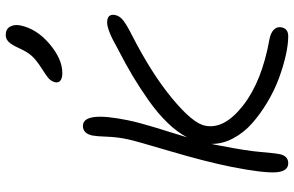

<svg xmlns="http://www.w3.org/2000/svg" viewBox="-199 -783 1032 674"><g transform="rotate(-90 317.0 -446.0)"><path d="M397.9 -743.2Q379.9 -743.2 371.3 -749.8Q362.8 -756.3 365.2 -768.1Q368.2 -781.2 377.9 -790.3Q387.7 -799.3 414.1 -815.9Q444.8 -835.4 458.7 -851.6Q472.7 -867.7 485.8 -897Q497.6 -922.9 507.8 -932.4Q518.1 -941.9 530.8 -941.9Q551.8 -941.9 560.3 -927Q568.8 -912.1 564.9 -891.1Q553.2 -833.5 500 -788.3Q446.8 -743.2 397.9 -743.2ZM81.1 49.8Q51.8 49.8 49.1 5.6Q46.4 -38.6 67.9 -147.9Q85.9 -238.3 123 -363.8Q160.2 -489.3 165 -513.2Q172.9 -549.8 174.1 -585.7Q175.3 -621.6 178.2 -637.2Q185.1 -670.9 211.9 -670.9Q264.2 -670.9 231.9 -513.2Q228 -493.7 220.7 -466.8Q213.4 -439.9 206.8 -418.5Q200.2 -397 189 -360.8Q177.7 -324.7 171.9 -305.2Q190.4 -340.3 223.4 -374.3Q256.3 -408.2 300 -439.2Q343.8 -470.2 386.7 -495.8Q429.7 -521.5 482.9 -548.8Q547.9 -585.9 575.2 -585.9Q606.9 -585.9 601.1 -557.1Q597.7 -541 581.3 -528.6Q564.9 -516.1 530.8 -499Q394.5 -429.2 307.6 -356.9Q220.7 -284.7 212.9 -242.2Q198.7 -175.3 283.4 -108.9Q368.2 -42.5 516.1 -16.1Q537.6 -12.2 549.3 -1.2Q561 9.8 558.1 25.9Q553.7 49.8 526.9 49.8Q497.6 49.8 458.7 41Q419.9 32.2 377.4 16.4Q335 0.5 293.9 -24.2Q252.9 -48.8 220.5 -77.6Q188 -106.4 168.2 -143.8Q148.4 -181.2 148.9 -220.2Q145.5 -206.5 142.1 -186Q124.5 -96.2 120.4 -46.1Q116.2 3.9 112.8 20Q106.4 49.8 81.1 49.8Z"/></g></svg>

Font: Shantell Sans Irregular Bouncy
Style: Italic
Weight: 300
Italic angle: -11.31°
Designer: Stephen Nixon, Anya Danilova, Shantell Martin
Foundry: Arrow Type
Version: Version 1.006;[9816181b4]